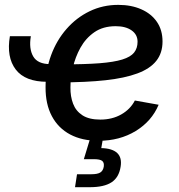

<svg xmlns="http://www.w3.org/2000/svg" viewBox="-20 -572 742 796"><path d="M175.8 -232.9Q84 -232.9 45.2 -283.9Q6.3 -335 21 -421.9H107.9Q99.1 -370.1 117.7 -338.1Q136.2 -306.2 188.5 -306.2ZM388.7 11.7Q320.3 11.7 271 -14.4Q221.7 -40.5 195.1 -90.3Q168.5 -140.1 168.9 -210.4Q168.9 -281.2 191.9 -343.3Q214.8 -405.3 255.9 -452.1Q296.9 -499 351.6 -525.4Q406.2 -551.8 470.2 -551.8Q524.4 -551.8 565.9 -533.4Q607.4 -515.1 630.6 -481.2Q653.8 -447.3 653.8 -399.9Q653.8 -352.1 627.9 -319.6Q602.1 -287.1 549.6 -267.6Q497.1 -248 417 -239.3Q336.9 -230.5 229 -230.5L242.2 -305.2Q332.5 -305.2 392.3 -309.8Q452.1 -314.5 486.8 -325.2Q521.5 -335.9 535.9 -354Q550.3 -372.1 550.3 -398.9Q550.3 -428.7 525.6 -446Q501 -463.4 459.5 -463.4Q407.2 -463.4 371.3 -438.5Q335.4 -413.6 313.7 -374.5Q292 -335.4 282 -291.5Q272 -247.6 272 -209.5Q271.5 -172.4 283 -142.1Q294.4 -111.8 321.8 -94Q349.1 -76.2 396 -76.2Q445.3 -76.2 482.9 -97.7Q520.5 -119.1 539.1 -155.3L637.7 -137.7Q608.9 -69.3 542.5 -28.8Q476.1 11.7 388.7 11.7ZM291 204.1 299.3 150.4H358.4Q383.8 150.4 395.5 143.3Q407.2 136.2 410.2 119.1Q412.6 102.5 403.8 95.2Q395 87.9 368.7 87.9H327.6L361.3 -22.9H411.1L407.2 0L399.9 42Q445.3 43 465.8 62.3Q486.3 81.5 480 119.6Q473.1 163.6 442.4 183.8Q411.6 204.1 352.1 204.1Z"/></svg>

Font: Inter 17pt Medium
Style: Italic
Weight: 500
Italic angle: -9.3988°
Version: Version 4.001;git-66647c0bb